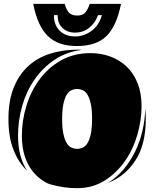

<svg xmlns="http://www.w3.org/2000/svg" viewBox="-20 -970 804 1001"><path d="M718 -416Q718 -343 696 -267Q674 -191 631 -129.5Q588 -68 525.5 -28.5Q463 11 382 11Q311 11 242 -9L226 -15Q162 -48 128 -111Q94 -174 94 -262Q94 -341 117.5 -418Q141 -495 186 -556Q231 -617 298 -655Q365 -693 452 -693Q506 -693 554.5 -675.5Q603 -658 639.5 -623.5Q676 -589 697 -537Q718 -485 718 -416ZM460 -350Q460 -398 453.5 -428Q447 -458 436.5 -475.5Q426 -493 411.5 -499.5Q397 -506 382 -506Q367 -506 352.5 -499.5Q338 -493 327.5 -475.5Q317 -458 310.5 -428Q304 -398 304 -350Q304 -302 310.5 -272Q317 -242 327.5 -224.5Q338 -207 352.5 -200.5Q367 -194 382 -194Q397 -194 411.5 -200.5Q426 -207 436.5 -224.5Q447 -242 453.5 -272Q460 -302 460 -350ZM52 -185Q24 -251 24 -350Q24 -446 52 -514.5Q80 -583 128.5 -626.5Q177 -670 242.5 -690.5Q308 -711 382 -711Q389 -711 395 -711Q401 -711 407 -710Q326 -700 264 -658Q202 -616 159.5 -554.5Q117 -493 95.5 -417Q74 -341 74 -262Q74 -154 121 -80Q77 -122 52 -185ZM740 -350Q740 -216 685.5 -133Q631 -50 544 -17Q590 -46 625.5 -88.5Q661 -131 685.5 -182Q710 -233 723 -289.5Q736 -346 737 -404Q740 -378 740 -350ZM611 -950Q588 -834 535 -782Q482 -730 381 -730Q283 -730 229.5 -782Q176 -834 153 -950H317Q327 -917 340.5 -903Q354 -889 383 -889Q410 -889 423.5 -903.5Q437 -918 448 -950ZM261 -891Q261 -840 291 -810Q321 -780 372 -780Q397 -780 419.5 -788.5Q442 -797 460.5 -811.5Q479 -826 492 -846.5Q505 -867 511 -891H491Q477 -851 445.5 -825.5Q414 -800 371 -800Q331 -800 306 -824Q281 -848 281 -885V-891Z"/></svg>

Font: J.M. Nexus Grotesque
Style: Regular
Weight: 900
Designer: deFharo
Foundry: deFharo
Version: Version 3.003